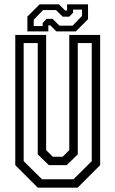

<svg xmlns="http://www.w3.org/2000/svg" viewBox="-20 -860 529 880"><path d="M153 0 50 -103V-700H191.5V-172L222 -141.5H267L297.5 -172V-700H439V-103L336 0ZM172.5 -38.5H317L400.5 -121.5V-662.5H336.5V-152.5L285.5 -103H204L153 -152.5V-662.5H88.5V-121.5ZM105.5 -716V-784L161.5 -840H250.5L278.5 -812H287.5V-840H383.5V-772L327.5 -716H238.5L210.5 -744H201.5V-716ZM134.5 -740.5H175.5V-754.5L193 -773.5H221L252.5 -742.5H313L356 -787V-816H315V-802L297.5 -783.5H267.5L236.5 -814H177.5L134.5 -769.5Z"/></svg>

Font: Tourney Condensed
Style: Regular
Weight: 400
Width: 3
Designer: Tyler Finck
Foundry: Etcetera Type Co
Version: Version 1.010; ttfautohint (v1.8.3)